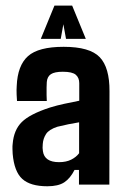

<svg xmlns="http://www.w3.org/2000/svg" viewBox="-20 -647 438 673"><path d="M146 5.9Q86.4 5.9 58.1 -19.8Q29.8 -45.4 24.4 -107.9Q23.9 -114.7 23.7 -125Q23.4 -135.3 24.4 -142.6Q28.3 -191.4 56.4 -219.2Q84.5 -247.1 154.8 -270Q180.2 -277.8 205.6 -283.2Q231 -288.6 257.8 -293.9V-355.5Q257.8 -374.5 245.6 -385Q233.4 -395.5 200.2 -395.5Q171.4 -395.5 158.4 -387Q145.5 -378.4 144 -359.4Q143.6 -354 143.3 -340.6Q143.1 -327.1 143.3 -313.7Q143.6 -300.3 144 -293H39.6Q39.1 -296.9 38.3 -314.9Q37.6 -333 38.6 -345.7Q41.5 -417.5 78.1 -450.2Q114.7 -482.9 203.1 -482.9Q294.9 -482.9 329.6 -446.5Q364.3 -410.2 363.8 -327.1L363.3 0H256.8V-51.3H241.2Q226.1 -21.5 205.1 -7.8Q184.1 5.9 146 5.9ZM187 -78.6Q211.9 -78.6 229.5 -87.4Q247.1 -96.2 257.3 -109.9V-218.3Q238.3 -215.3 219.5 -211.4Q200.7 -207.5 180.7 -202.6Q151.4 -192.9 141.4 -177.2Q131.3 -161.6 129.9 -142.6Q128.4 -127.4 130.4 -117.2Q135.7 -78.6 187 -78.6ZM192.9 -510.7H123L170.9 -627.4H232.9L280.8 -510.7H211.4L202.1 -562Z"/></svg>

Font: Agdasima
Style: Bold
Weight: 700
Width: 3
Designer: The DocRepair Project, Patric King
Foundry: Google
Version: Version 2.002